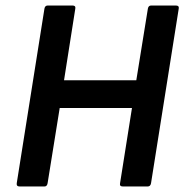

<svg xmlns="http://www.w3.org/2000/svg" viewBox="-20 -675 667 695"><path d="M51.1 0Q38.9 0 40.6 -11.8L140.9 -643.9Q142.9 -655 152.7 -655H242.8Q254.6 -655 252.6 -643.9L211.8 -384.5H473.4L515.3 -643.9Q517.3 -655 527 -655H616.8Q629 -655 627 -643.9L526.7 -11.8Q524.7 0 514.5 0H424.8Q412 0 414.6 -11.8L457.7 -284H196.1L152.3 -11.8Q150.3 0 141.2 0Z"/></svg>

Font: Sofia Sans Semi Condensed
Style: Italic
Weight: 400
Italic angle: -9°
Designer: Botio Nikoltchev, Ani Petrova
Foundry: lettersoup
Version: Version 4.101